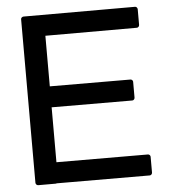

<svg xmlns="http://www.w3.org/2000/svg" viewBox="-51 -747 716 794"><g transform="rotate(-5 307.0 -350.0)"><path d="M494 -402 159 -403V-613H539C544 -613 549 -618 549 -624V-689C549 -695 544 -700 539 -700H76C70 -700 65 -695 65 -690V-11C65 -5 70 0 76 0H148C150 0 151 0 152 -1L539 0C544 0 549 -5 549 -11V-77C549 -82 544 -87 539 -87L159 -88V-316L494 -315C499 -315 504 -320 504 -326V-392C504 -397 499 -402 494 -402Z"/></g></svg>

Font: Aldone Medium
Style: Regular
Weight: 500
Designer: Pietro Gregorini
Version: Version 1.500;FEAKit 1.0